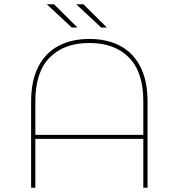

<svg xmlns="http://www.w3.org/2000/svg" viewBox="-20 -887 844 907"><path d="M127 0V-407Q127 -506 161 -572Q195 -638 257 -670.5Q319 -703 402 -703Q486 -703 547.5 -670.5Q609 -638 643 -572Q677 -506 677 -407V0H657V-409Q657 -547 589 -615.5Q521 -684 402 -684Q283 -684 215 -615.5Q147 -547 147 -409V0ZM141 -231V-250H666V-231ZM458 -757 340 -867H374L485 -757ZM319 -757 201 -867H235L346 -757Z"/></svg>

Font: Montserrat Alternates Thin
Style: Regular
Weight: 100
Designer: Julieta Ulanovsky
Foundry: Julieta Ulanovsky
Version: Version 9.000